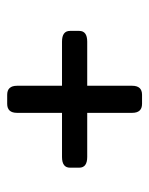

<svg xmlns="http://www.w3.org/2000/svg" viewBox="40 -578 419 540"><g transform="rotate(90 250.0 -308.5)"><path d="M97.7 -343.8H221.7V-470.2Q221.7 -498 247.1 -498H272.5Q297.9 -498 297.9 -470.2V-343.8H421.9Q452.1 -343.8 452.1 -321.3V-295.4Q452.1 -272.9 421.9 -272.9H297.9V-146.5Q297.9 -118.7 272.5 -118.7H247.1Q221.7 -118.7 221.7 -146.5V-272.9H97.7Q67.4 -272.9 67.4 -295.4V-321.3Q67.4 -343.8 97.7 -343.8Z"/></g></svg>

Font: Caudex
Style: Bold
Weight: 700
Version: Version 1.01